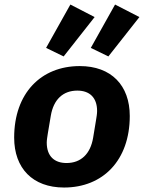

<svg xmlns="http://www.w3.org/2000/svg" viewBox="-20 -822 640 854"><path d="M264.9 12.1C437.9 12.1 557.2 -109 557.2 -306.1C557.2 -442.1 475.1 -528.1 334.9 -528.1C161.9 -528.1 43 -407 43 -209.9C43 -73.9 125 12.1 264.9 12.1ZM185 -609 263.1 -571 400.9 -746.1 293 -801.8ZM187.9 -187.9C187.9 -199.9 191.1 -217 192.8 -229L206 -307.2C218 -378.9 259.9 -419 323.9 -419C377.8 -419 411.9 -388.8 411.9 -328.1C411.9 -316.1 409.1 -299 407 -286.9L394.2 -209.2C382.1 -137.1 339.8 -96.9 275.9 -96.9C221.9 -96.9 187.9 -127.1 187.9 -187.9ZM383.9 -609 462 -571 600.1 -746.1 491.8 -801.8Z"/></svg>

Font: Margiela Mono Italic Bold It
Style: Regular
Weight: 700
Designer: Mike Abbink, Paul van der Laan, Pieter van Rosmalen
Foundry: Bold Monday
Version: Version 2.003 2021